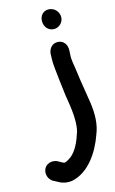

<svg xmlns="http://www.w3.org/2000/svg" viewBox="-135 -745 582 975"><g transform="rotate(-15 156.0 -257.5)"><path d="M18 148 19 150 42 162C66 177 91 182 118 178C207 160 267 68 296 -15C317 -65 318 -119 310 -179C302 -235 290 -297 284 -348C279 -392 271 -412 274 -446L275 -464C277 -498 257 -522 227 -522C199 -522 183 -501 179 -477V-476L178 -452C177 -437 178 -420 180 -399C185 -355 190 -301 197 -251C209 -181 223 -92 200 -40C185 8 160 50 129 68C110 79 106 82 93 75L74 64C62 57 46 56 36 58C-11 68 -13 126 18 148ZM179 -644C179 -611 202 -590 229 -590C256 -590 279 -613 279 -640C279 -668 257 -694 225 -694C197 -694 179 -672 179 -644Z"/></g></svg>

Font: Stray Cat
Style: ExBlkCn
Weight: 1000
Version: Version 1.0